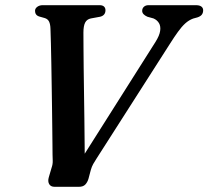

<svg xmlns="http://www.w3.org/2000/svg" viewBox="-20 -720 803 740"><path d="M528 -678Q528 -688 534.8 -694Q541.5 -700 552 -700H735.5Q749 -700 756 -694.8Q763 -689.5 763 -680.5Q763 -670.5 758 -663.8Q753 -657 741 -653L724.5 -648.5Q708 -642.5 694 -629.8Q680 -617 665.8 -597.2Q651.5 -577.5 634.5 -550.5L352.5 -109.5Q345 -98 339.2 -87.8Q333.5 -77.5 330 -65L321 -31Q317 -17.5 308.8 -8.8Q300.5 0 284 0H190.5Q175.5 0 169.5 -10.5Q163.5 -21 168 -36.5L179 -74Q183.5 -86.5 183.2 -99.8Q183 -113 182.5 -125Q182.5 -135.5 182.2 -162Q182 -188.5 181.5 -225.2Q181 -262 180.5 -305Q180 -348 179.2 -392.2Q178.5 -436.5 177.8 -478Q177 -519.5 176.2 -553.2Q175.5 -587 174.5 -609Q174 -627 169 -637Q164 -647 152 -650.5L132.5 -656Q123.5 -658.5 119.2 -664.2Q115 -670 115 -678Q115 -687.5 123.8 -693.8Q132.5 -700 144 -700H364.5Q375 -700 380.8 -694.8Q386.5 -689.5 386.5 -680.5Q386.5 -670.5 381.2 -664.2Q376 -658 366 -655.5L330.5 -649Q315 -646 308.2 -633Q301.5 -620 301.5 -594.5Q301.5 -573.5 301.8 -538Q302 -502.5 302.5 -457.8Q303 -413 303.8 -363Q304.5 -313 305.2 -262.2Q306 -211.5 306.2 -164.2Q306.5 -117 307 -77.5L266 -63.5L579 -558Q594.5 -582.5 597.2 -600.5Q600 -618.5 592.8 -630.8Q585.5 -643 571.5 -649L548 -655.5Q528 -664.5 528 -678Z"/></svg>

Font: Fraunces Medium
Style: Italic
Weight: 500
Italic angle: -16°
Version: Version 1.000;[b76b70a41]